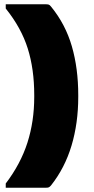

<svg xmlns="http://www.w3.org/2000/svg" viewBox="-20 -770 440 903"><path d="M220 102Q214 109 209.5 111Q205 113 194 113H7V93Q77 1 109 -99Q141 -199 141 -314V-323Q141 -445 110.5 -542Q80 -639 7 -730V-750H192Q203 -750 208.5 -748.5Q214 -747 220 -739Q288 -656 318 -552Q348 -448 348 -323V-314Q348 -191 316.5 -85.5Q285 20 220 102Z"/></svg>

Font: Recursive Sn Lnr St Blk
Style: Regular
Weight: 900
Version: Version 1.079;hotconv 1.0.112;makeotfexe 2.5.65598; ttfautoh